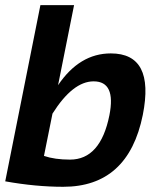

<svg xmlns="http://www.w3.org/2000/svg" viewBox="-24 -718 619 738"><path d="M145 -118.7Q186.5 -104.5 245.1 -104.5Q362.3 -104.5 396.5 -274.9Q422.4 -405.3 335.9 -405.3Q255.9 -405.3 177.7 -281.2ZM131.3 -698.2H260.7L199.2 -390.6Q281.7 -512.7 401.9 -512.7Q571.8 -512.7 524.9 -276.4Q469.2 0 218.8 0Q113.3 0 -3.9 -21Z"/></svg>

Font: Sansation
Style: Bold Italic
Weight: 700
Designer: Bernd Montag
Version: Version 1.301